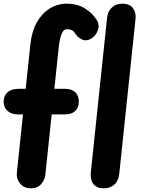

<svg xmlns="http://www.w3.org/2000/svg" viewBox="-26 -1024 768 1044"><path d="M142 0Q105 0 83.5 -26Q62 -52 65.5 -83L99 -402H73.5Q36.5 -402 15.2 -420.5Q-6 -439 -6 -471Q-6 -504 15.2 -522.5Q36.5 -541 73.5 -541H113.5L139.5 -785.5Q147 -854 174.5 -902.8Q202 -951.5 244.5 -977.8Q287 -1004 337.5 -1004Q392 -1004 433.2 -979.8Q474.5 -955.5 500 -915.5Q516.5 -889.5 505.8 -859Q495 -828.5 470 -814Q443.5 -798.5 420.2 -809.2Q397 -820 384 -840Q374.5 -856 363.5 -860.5Q352.5 -865 336 -865Q319.5 -865 309 -839.5Q298.5 -814 293 -763.5L269.5 -541H328Q363.5 -541 383 -522.5Q402.5 -504 402.5 -471Q402.5 -439 383 -420.5Q363.5 -402 328 -402H255L220.5 -73Q218 -47.5 198.5 -23.8Q179 0 142 0ZM539.5 0Q500.5 0 482 -23.2Q463.5 -46.5 468 -88.5L556.5 -930Q560 -961 581.8 -982.5Q603.5 -1004 638.5 -1004Q679.5 -1004 697 -979.8Q714.5 -955.5 711 -922L622.5 -79.5Q618.5 -40.5 595.5 -20.2Q572.5 0 539.5 0Z"/></svg>

Font: Edu SA Hand
Style: Regular
Weight: 400
Designer: Tina and Corey Anderson, Eben Sorkin, Mirko Velimirovic
Foundry: Google for Education
Version: Version 2.000